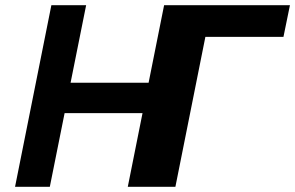

<svg xmlns="http://www.w3.org/2000/svg" viewBox="-20 -720 1138 740"><path d="M656 0H521L578 -284H229L172 0H38L178 -700H312L252 -401H601L661 -700H796ZM612.5 -700H1097.5L1072.5 -578H731.5L618.5 0H472.5Z"/></svg>

Font: Argentum Sans Medium
Style: Italic
Weight: 500
Italic angle: -11°
Designer: Julieta Ulanovsky (font), Cristiano Sobral (main changes and remaster)
Foundry: Julieta Ulanovsky (font), Cristiano Sobral (main changes and remaster)
Version: Version 2.007;June 15, 2022;FontCreator 14.0.0.2814 64-bit; 